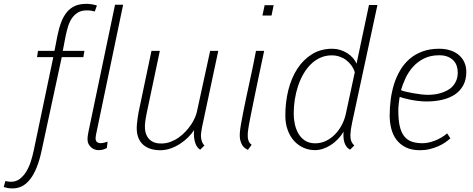

<svg xmlns="http://www.w3.org/2000/svg" viewBox="-112 -787 2509 1019"><path d="M170.9 -483.9H84.5L89.8 -517.1H177.2L192.4 -595.7Q200.7 -637.2 212.9 -669.2Q225.1 -701.2 243.2 -722.9Q261.2 -744.6 286.4 -755.6Q311.5 -766.6 346.2 -766.6Q361.8 -766.6 377 -763.9Q392.1 -761.2 402.3 -757.8L391.1 -726.1Q382.3 -728.5 371.8 -730.2Q361.3 -731.9 349.1 -731.9Q319.3 -731.9 299.8 -719.5Q280.3 -707 267.8 -687.5Q255.4 -668 248.3 -643.6Q241.2 -619.1 236.3 -595.7L221.2 -517.1H335.9L330.6 -483.9H215.8L108.4 14.6Q87.4 112.3 49.3 162.6Q11.2 212.9 -44.9 212.9Q-60.5 212.9 -71.3 210.9Q-82 209 -92.3 205.6L-83.5 173.8Q-76.7 175.8 -67.9 176.8Q-59.1 177.7 -54.2 177.7Q-26.9 177.7 -6.8 162.4Q13.2 147 27.6 123.3Q42 99.6 51.3 70.8Q60.5 42 66.4 14.6Z M498.5 -761.7H541.5L400.4 -85.9Q399.9 -83 398.9 -78.6Q397.9 -74.2 397.2 -69.8Q396.5 -65.4 396 -61.8Q395.5 -58.1 395.5 -57.1Q394.5 -40 402.3 -33.7Q410.2 -27.3 421.4 -27.3Q430.2 -27.3 439.9 -29.5Q449.7 -31.7 459 -35.2L455.1 -1.5Q450.7 1 439.7 5.4Q428.7 9.8 410.2 9.8Q400.9 9.8 390.9 6.3Q380.9 2.9 372.3 -4.4Q363.8 -11.7 358.2 -22.5Q352.5 -33.2 352.5 -47.9Q352.5 -59.1 354.5 -71Q356.4 -83 357.4 -87.4Z M918 -96.2Q905.3 -77.1 886.5 -58.3Q867.7 -39.6 844.2 -24.2Q820.8 -8.8 793.9 0.7Q767.1 10.3 738.8 10.3Q704.6 10.3 679.4 0.2Q654.3 -9.8 638.7 -28.3Q623 -46.9 617.2 -73.2Q611.3 -99.6 615.2 -132.8Q616.2 -140.6 616.9 -147Q617.7 -153.3 618.4 -159.7Q619.1 -166 620.4 -173.3Q621.6 -180.7 623.5 -191.4L691.9 -517.1H736.3L668 -193.4Q664.1 -176.3 662.6 -166.3Q661.1 -156.2 659.2 -144.5Q655.8 -123.5 657.5 -102.3Q659.2 -81.1 668.5 -64Q677.7 -46.9 695.8 -36.1Q713.9 -25.4 743.7 -25.4Q769.5 -25.4 793 -34.2Q816.4 -43 836.4 -57.1Q856.4 -71.3 873 -89.1Q889.6 -106.9 901.9 -125.2Q914.1 -143.6 921.6 -160.6Q929.2 -177.7 932.1 -189.9L1003.4 -517.1H1046.4L959.5 -108.4L955.6 -82.5Q954.1 -72.8 954.6 -63Q955.1 -53.2 957.3 -44.2Q959.5 -35.2 963.4 -27.6Q967.3 -20 973.1 -15.1L950.7 7.3Q943.4 3.9 936.8 -4.4Q930.2 -12.7 925.3 -25.6Q920.4 -38.6 918.2 -56.2Q916 -73.7 918 -96.2Z M1206.1 -105.5Q1203.1 -85 1203.1 -82Q1203.1 -76.2 1202.9 -67.9Q1202.6 -59.6 1204.1 -50.8Q1205.6 -42 1210 -33.4Q1214.4 -24.9 1223.6 -18.6L1203.6 8.3Q1198.2 5.4 1190.4 0.7Q1182.6 -3.9 1175.5 -13.9Q1168.5 -23.9 1163.8 -40.5Q1159.2 -57.1 1161.1 -84Q1162.1 -100.1 1167 -128.2Q1171.9 -156.2 1179 -192.1Q1186 -228 1194.8 -269.3Q1203.6 -310.5 1212.9 -353.3Q1222.2 -396 1231 -438Q1239.7 -480 1246.6 -517.1H1290Q1274.4 -443.8 1262.5 -387.2Q1250.5 -330.6 1241.7 -287.4Q1232.9 -244.1 1226.6 -213.1Q1220.2 -182.1 1216.1 -160.9Q1211.9 -139.6 1209.5 -126.5Q1207 -113.3 1206.1 -105.5ZM1329.1 -704.6H1280.8L1292.5 -759.3H1340.3Z M1648.4 -493.2Q1615.7 -493.2 1588.1 -480.7Q1560.5 -468.3 1538.1 -446.3Q1515.6 -424.3 1498.5 -394.8Q1481.4 -365.2 1470 -330.8Q1458.5 -296.4 1452.6 -259Q1446.8 -221.7 1446.8 -184.1Q1446.8 -156.7 1452.6 -128.9Q1458.5 -101.1 1471.7 -78.1Q1484.9 -55.2 1506.8 -40.8Q1528.8 -26.4 1561 -26.4Q1591.8 -26.4 1618.7 -39.6Q1645.5 -52.7 1666.7 -74.7Q1688 -96.7 1702.6 -125Q1717.3 -153.3 1723.6 -183.6L1771 -403.8Q1764.2 -424.3 1752.2 -440.7Q1740.2 -457 1724.4 -468.8Q1708.5 -480.5 1689.2 -486.8Q1669.9 -493.2 1648.4 -493.2ZM1402.3 -174.3Q1402.3 -244.6 1418.2 -308.6Q1434.1 -372.6 1465.6 -421.4Q1497.1 -470.2 1543.7 -499.3Q1590.3 -528.3 1651.9 -528.3Q1673.3 -528.3 1693.6 -522Q1713.9 -515.6 1731 -504.9Q1748 -494.1 1760.7 -479.7Q1773.4 -465.3 1780.3 -449.2L1846.2 -760.3H1891.1L1756.8 -136.2Q1748.5 -97.7 1747.6 -71.3Q1747.1 -51.8 1752.2 -38.3Q1757.3 -24.9 1768.6 -15.1L1746.1 7.3Q1738.8 3.9 1731.7 -3.2Q1724.6 -10.3 1719.5 -21.5Q1714.4 -32.7 1711.9 -49.1Q1709.5 -65.4 1711.4 -87.9Q1698.2 -65.9 1680.7 -47.9Q1663.1 -29.8 1643.3 -17.1Q1623.5 -4.4 1602.1 2.7Q1580.6 9.8 1560.1 9.8Q1527.3 9.8 1498.8 -2.9Q1470.2 -15.6 1448.7 -39.3Q1427.2 -63 1414.8 -97.2Q1402.3 -131.3 1402.3 -174.3Z M2130.9 -26.9Q2159.7 -26.9 2194.8 -40Q2230 -53.2 2261.2 -79.1L2278.3 -52.7Q2267.1 -42.5 2251 -31.2Q2234.9 -20 2214.4 -11Q2193.8 -2 2169.2 4.2Q2144.5 10.3 2116.7 10.3Q2072.3 10.3 2041.5 -5.1Q2010.7 -20.5 1991.7 -46.1Q1972.7 -71.8 1964.4 -105Q1956.1 -138.2 1956.1 -173.8Q1956.1 -216.3 1961.7 -259.3Q1967.3 -302.2 1979.7 -341.6Q1992.2 -380.9 2012.5 -415Q2032.7 -449.2 2062 -474.4Q2091.3 -499.5 2130.1 -513.9Q2168.9 -528.3 2218.8 -528.3Q2251 -528.3 2277.6 -519.8Q2304.2 -511.2 2323.2 -495.1Q2342.3 -479 2352.5 -456.3Q2362.8 -433.6 2362.8 -405.3Q2362.8 -365.2 2347.4 -335.7Q2332 -306.2 2304.2 -286.9Q2276.4 -267.6 2237.5 -258.1Q2198.7 -248.5 2152.3 -248.5Q2128.4 -248.5 2105 -251.5Q2081.5 -254.4 2062.3 -258.5Q2043 -262.7 2028.8 -266.6Q2014.6 -270.5 2009.3 -272.9Q2007.8 -265.1 2006.6 -255.4Q2005.4 -245.6 2004.2 -235.6Q2002.9 -225.6 2002.4 -216.3Q2002 -207 2002 -200.2Q2002 -150.9 2009.5 -117.7Q2017.1 -84.5 2033 -64.2Q2048.8 -43.9 2073.2 -35.4Q2097.7 -26.9 2130.9 -26.9ZM2218.8 -493.7Q2171.9 -493.7 2137.5 -476.1Q2103 -458.5 2079.1 -431.4Q2055.2 -404.3 2040 -371.6Q2024.9 -338.9 2016.1 -308.6Q2023.4 -304.7 2041 -300.5Q2058.6 -296.4 2079.8 -292.5Q2101.1 -288.6 2122.6 -286.1Q2144 -283.7 2158.7 -283.7Q2173.3 -283.7 2190.9 -285.6Q2208.5 -287.6 2226.1 -292.7Q2243.7 -297.9 2260.3 -306.4Q2276.9 -314.9 2289.6 -328.4Q2302.2 -341.8 2309.8 -360.1Q2317.4 -378.4 2317.4 -402.8Q2317.4 -418.9 2312.5 -435.3Q2307.6 -451.7 2295.9 -464.6Q2284.2 -477.5 2265.4 -485.6Q2246.6 -493.7 2218.8 -493.7Z"/></svg>

Font: Ufes Sans Thin
Style: Italic
Weight: 100
Designer: Ricardo Esteves & Thais Bronze
Foundry: ProDesignUfes - Ricardo Esteves, Thais Bronze
Version: Version 2.0